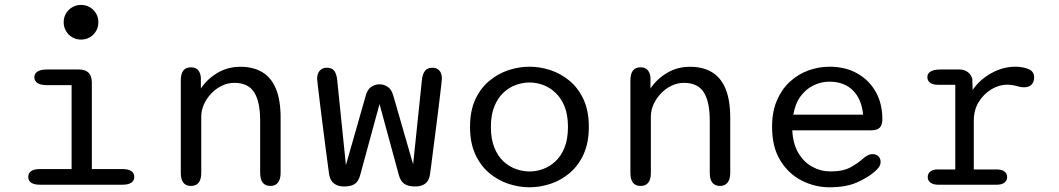

<svg xmlns="http://www.w3.org/2000/svg" viewBox="-20 -763 4373 793"><path d="M146 -64.8H275.7V-411.3H174.7Q148.3 -411.3 135.1 -419.8Q121.8 -428.3 121.8 -443.8Q121.8 -459.3 135.1 -467.7Q148.3 -476 174.7 -476H305.5Q359.3 -476 359.3 -422.2V-64.8H484.7Q509.8 -64.8 522.2 -56.4Q534.5 -48 534.5 -32.2Q534.5 -16.8 522.2 -8.4Q509.8 0 484.7 0H146Q121 0 108.8 -8.4Q96.7 -16.8 96.7 -32.2Q96.7 -48 108.8 -56.4Q121 -64.8 146 -64.8ZM243 -671.3Q243 -691.2 252.6 -707.4Q262.2 -723.7 278.6 -733.2Q295 -742.7 314.8 -742.7Q334.8 -742.7 351.1 -733.2Q367.3 -723.7 376.8 -707.4Q386.3 -691.2 386.3 -671.3Q386.3 -651.5 376.8 -635Q367.3 -618.5 351.1 -609Q334.8 -599.5 314.8 -599.5Q295 -599.5 278.6 -609Q262.2 -618.5 252.6 -635Q243 -651.5 243 -671.3Z M1097 5Q1054.5 5 1054.5 -49.3V-263.8Q1054.5 -343.5 1029.5 -382.2Q1004.5 -420.8 947.8 -420.8Q921.3 -420.8 896.8 -409.1Q872.2 -397.3 853 -377.3Q833.8 -357.3 822.5 -332.4Q811.2 -307.5 811.2 -281.5V-49.3Q811.2 5 768.7 5Q726.7 5 726.7 -49.3V-431Q726.7 -485 768.7 -485Q804.3 -485 809.5 -444.8L809.7 -397.5Q834.8 -435.7 877.2 -461.4Q919.7 -487.2 973.2 -487.2Q1025.5 -487.2 1062.7 -465.3Q1099.8 -443.5 1119.4 -397Q1139 -350.5 1139 -276.3V-49.3Q1139 -23 1128.2 -9Q1117.3 5 1097 5Z M1401 7.2Q1376.3 7.2 1360.1 -4.7Q1343.8 -16.5 1339.3 -43Q1338.5 -48.8 1334.5 -78.8Q1330.5 -108.7 1324.8 -152Q1319.2 -195.3 1313.1 -243.2Q1307 -291 1301.8 -333.8Q1296.5 -376.7 1293.2 -405.1Q1289.8 -433.5 1289.8 -437.3Q1289.8 -459.2 1300.7 -471.2Q1311.5 -483.3 1330.2 -483.3Q1351.3 -483.3 1361 -469.8Q1370.7 -456.2 1373 -430L1408.7 -81L1490.5 -367.7Q1497.5 -393.7 1513.3 -404.2Q1529.2 -414.8 1547.5 -414.8Q1565.8 -414.8 1581.6 -404.2Q1597.3 -393.7 1604.5 -367.7L1686.3 -84.3L1722.3 -430Q1724.7 -456.2 1734.8 -469.8Q1744.8 -483.3 1765.8 -483.3Q1784.2 -483.3 1794.7 -471.5Q1805.2 -459.7 1805.2 -438Q1805.2 -433.7 1801.8 -405.7Q1798.5 -377.7 1793.5 -335.8Q1788.5 -294 1782.4 -246.9Q1776.3 -199.8 1770.8 -156.5Q1765.3 -113.2 1761.3 -82.4Q1757.3 -51.7 1756 -43Q1752.3 -16.3 1736.3 -4.6Q1720.3 7.2 1695.3 7.2Q1665.5 7.2 1649.6 -4Q1633.7 -15.2 1627 -41.2L1547.5 -333.3L1468 -41.2Q1461.2 -14.3 1445.7 -3.6Q1430.2 7.2 1401 7.2Z M2167.2 10.5Q2123.3 10.5 2080 -3.8Q2036.7 -18.2 2000.6 -48.4Q1964.5 -78.7 1942.9 -126Q1921.3 -173.3 1921.3 -239Q1921.3 -304.7 1942.9 -351.8Q1964.5 -398.8 2000.6 -428.8Q2036.7 -458.8 2080 -473.2Q2123.3 -487.5 2167.2 -487.5Q2210.5 -487.5 2253.8 -473.2Q2297.2 -458.8 2333 -428.8Q2368.8 -398.8 2390.4 -351.8Q2412 -304.7 2412 -239Q2412 -173.3 2390.4 -126Q2368.8 -78.7 2333 -48.4Q2297.2 -18.2 2253.8 -3.8Q2210.5 10.5 2167.2 10.5ZM2167.2 -54.8Q2195.2 -54.8 2223 -64.9Q2250.8 -75 2274.2 -96.8Q2297.7 -118.7 2311.8 -153.8Q2325.8 -188.8 2325.8 -239Q2325.8 -288.5 2311.8 -323.2Q2297.7 -358 2274.2 -380Q2250.8 -402 2223 -412.2Q2195.2 -422.3 2167.2 -422.3Q2139.2 -422.3 2110.8 -412.2Q2082.5 -402 2059.1 -380Q2035.7 -358 2021.6 -323.2Q2007.5 -288.5 2007.5 -239Q2007.5 -188.8 2021.6 -153.8Q2035.7 -118.7 2059.1 -96.8Q2082.5 -75 2110.8 -64.9Q2139.2 -54.8 2167.2 -54.8Z M2954 5Q2911.5 5 2911.5 -49.3V-263.8Q2911.5 -343.5 2886.5 -382.2Q2861.5 -420.8 2804.8 -420.8Q2778.3 -420.8 2753.8 -409.1Q2729.2 -397.3 2710 -377.3Q2690.8 -357.3 2679.5 -332.4Q2668.2 -307.5 2668.2 -281.5V-49.3Q2668.2 5 2625.7 5Q2583.7 5 2583.7 -49.3V-431Q2583.7 -485 2625.7 -485Q2661.3 -485 2666.5 -444.8L2666.7 -397.5Q2691.8 -435.7 2734.2 -461.4Q2776.7 -487.2 2830.2 -487.2Q2882.5 -487.2 2919.7 -465.3Q2956.8 -443.5 2976.4 -397Q2996 -350.5 2996 -276.3V-49.3Q2996 -23 2985.2 -9Q2974.3 5 2954 5Z M3406.3 10.5Q3346.2 10.5 3291.7 -17Q3237.2 -44.5 3203 -99.9Q3168.8 -155.3 3168.8 -239Q3168.8 -302.5 3189.2 -349.2Q3209.5 -395.8 3243.5 -426.6Q3277.5 -457.3 3319.8 -472.4Q3362.2 -487.5 3406 -487.5Q3471.5 -487.5 3520.6 -459.8Q3569.7 -432.2 3597 -383.6Q3624.3 -335 3624.3 -271.3Q3624.3 -247 3613.6 -235.9Q3602.8 -224.8 3578.3 -224.8H3252.3Q3255.2 -168.7 3277.6 -130.9Q3300 -93.2 3335.1 -74.1Q3370.2 -55 3409.7 -55Q3462.3 -55 3493.7 -72.4Q3525 -89.8 3545 -108.5Q3554.2 -116.5 3563.8 -121.4Q3573.3 -126.3 3584.7 -126.3Q3599 -126.3 3608 -117.6Q3617 -108.8 3617 -94.3Q3617 -83.3 3610.8 -73.9Q3604.7 -64.5 3593.8 -55.3Q3567 -31 3521 -10.2Q3475 10.5 3406.3 10.5ZM3256.5 -289.3H3544.8Q3538.7 -353.8 3502.5 -389.8Q3466.3 -425.7 3405 -425.7Q3372.7 -425.7 3341.6 -411.2Q3310.5 -396.8 3287.7 -366.8Q3264.8 -336.8 3256.5 -289.3Z M4002 -63.2H4095.2Q4118.3 -63.2 4129 -54.4Q4139.7 -45.7 4139.7 -31.5Q4139.7 -17.7 4128.8 -8.8Q4118 0 4095.2 0H3857.7Q3833.8 0 3822.8 -8.8Q3811.7 -17.7 3811.7 -31.5Q3811.7 -45.7 3822.2 -54.4Q3832.7 -63.2 3853.3 -63.2H3925.5V-412.8H3853.7Q3832.5 -412.8 3821.3 -421.5Q3810.2 -430.2 3810.2 -444.7Q3810.2 -459.7 3823.9 -467.8Q3837.7 -476 3864 -476H3941.8Q3962.2 -476 3976.2 -466Q3990.3 -456 3995.8 -437.8L3997.2 -391.7Q4027.2 -434.7 4074.9 -461.1Q4122.7 -487.5 4173.7 -487.5Q4203.5 -487.5 4227.3 -477.8Q4251.2 -468.2 4251.2 -443.7Q4251.2 -423.8 4240.2 -413.2Q4229.2 -402.5 4210.5 -402.5Q4200.5 -402.5 4192.6 -404.2Q4184.7 -405.8 4176.2 -408.3Q4167.5 -410.7 4158.2 -411.9Q4148.8 -413.2 4139.7 -413.2Q4106.3 -413.2 4074.6 -394.1Q4042.8 -375 4022.4 -341.8Q4002 -308.7 4002 -265.8Z"/></svg>

Font: Sono ExtraLight
Style: Regular
Weight: 200
Designer: Tyler Finck
Foundry: Tyler Finck
Version: Version 2.112